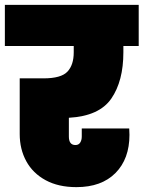

<svg xmlns="http://www.w3.org/2000/svg" viewBox="-31 -760 590 789"><path d="M476 -545Q476 -427 426.5 -355Q377 -283 252 -276V-199Q252 -164 279 -164Q292 -164 298.5 -174Q305 -184 305 -199V-232H500Q501 -220 501 -206Q501 -107 443.5 -49Q386 9 283 9Q209 9 156.5 -19.5Q104 -48 77 -97.5Q50 -147 50 -209V-438H148Q220 -438 246 -465.5Q272 -493 272 -545V-571H-11V-740H539V-571H476Z"/></svg>

Font: Fz Poppins Black
Style: Regular
Weight: 900
Designer: Ninad Kale (Devanagari), Jonny Pinhorn (Latin)
Foundry: Indian Type Foundry
Version: Vit hóa bi Vntype.Com & FontZin.Com